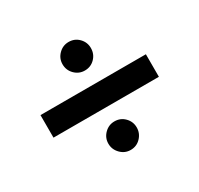

<svg xmlns="http://www.w3.org/2000/svg" viewBox="-130 -747 950 915"><g transform="rotate(-30 345.5 -290.0)"><path d="M55 -228V-352H635V-228ZM345 7Q313 7 290 -16.5Q267 -40 267 -72Q267 -104 290 -127Q313 -150 345 -150Q378 -150 400.5 -127Q423 -104 423 -72Q423 -40 400.5 -16.5Q378 7 345 7ZM345 -430Q313 -430 290 -453Q267 -476 267 -509Q267 -541 290 -564Q313 -587 345 -587Q378 -587 400.5 -564Q423 -541 423 -509Q423 -476 400.5 -453Q378 -430 345 -430Z"/></g></svg>

Font: M PLUS 1 Thin
Style: Bold
Weight: 700
Version: Version 1.001